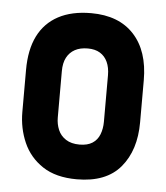

<svg xmlns="http://www.w3.org/2000/svg" viewBox="-44 -552 520 601"><g transform="rotate(5 216.5 -251.0)"><path d="M401 -185V-317Q401 -409 353.5 -460.5Q306 -512 219 -512Q158 -512 116 -489.5Q74 -467 52.5 -424Q31 -381 31 -317V-185Q31 -134 50.5 -89.5Q70 -45 111.5 -17.5Q153 10 219 10Q311 10 356 -43.5Q401 -97 401 -185ZM288 -323V-177Q288 -155 281 -137Q274 -119 258.5 -109Q243 -99 218 -99Q192 -99 175 -110Q158 -121 150.5 -139Q143 -157 143 -177V-323Q143 -349 152 -366Q161 -383 177.5 -392Q194 -401 218 -401Q241 -401 256.5 -391.5Q272 -382 280 -364.5Q288 -347 288 -323Z"/></g></svg>

Font: Advent Pro
Style: Regular
Weight: 400
Designer: VivaRado, Andreas Kalpakidis
Foundry: VivaRado, Andreas Kalpakidis
Version: Version 3.000